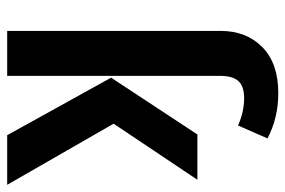

<svg xmlns="http://www.w3.org/2000/svg" viewBox="-150 -644 794 534"><g transform="rotate(90 247.0 -377.0)"><path d="M253 -659Q220 -659 205.5 -643Q191 -627 191 -592V0H66V-594Q66 -665 111 -709.5Q156 -754 239 -754Q308 -754 365 -724L329 -642Q291 -659 253 -659ZM324 -296 494 0H356L196 -289L354 -529H480Z"/></g></svg>

Font: Fira Sans Condensed Medium
Style: Regular
Weight: 500
Width: 3
Designer: Carrois Corporate & Edenspiekermann AG
Foundry: Carrois Corporate GbR & Edenspiekermann AG
Version: Version 4.203;PS 004.203;hotconv 1.0.88;makeotf.lib2.5.64775